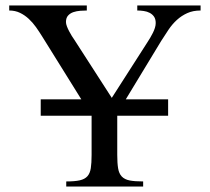

<svg xmlns="http://www.w3.org/2000/svg" viewBox="-20 -682 767 702"><path d="M713.4 -643.6Q685.5 -643.6 664.6 -634Q643.6 -624.5 626.7 -609.1Q609.9 -593.8 596.2 -573.5Q582.5 -553.2 569.3 -532.2L439.9 -318.8H594.7V-258.8H408.7V-115.7Q408.7 -85.4 411.9 -66.4Q415 -47.4 425.3 -36.6Q435.5 -25.9 454.1 -22.2Q472.7 -18.6 503.4 -18.6V0H222.2V-18.6Q253.4 -18.6 271.7 -22.7Q290 -26.9 299.6 -37.6Q309.1 -48.3 312 -67.1Q314.9 -85.9 314.9 -115.7V-258.8H128.9V-318.8H277.3L133.8 -549.3Q123.5 -565.9 111.6 -582.8Q99.6 -599.6 85.2 -613Q70.8 -626.5 53.2 -635Q35.6 -643.6 13.7 -643.6V-662.1H297.4V-643.6Q286.6 -643.6 273.4 -642.6Q260.3 -641.6 248.5 -637.7Q236.8 -633.8 229 -625.2Q221.2 -616.7 221.2 -601.6Q221.2 -594.7 224.6 -585.7Q228 -576.7 232.7 -567.9Q237.3 -559.1 242.4 -550.8Q247.6 -542.5 251.5 -537.1L388.7 -324.2L519.5 -528.3Q523.9 -535.2 529.1 -543.7Q534.2 -552.2 538.8 -561.5Q543.5 -570.8 546.4 -580.1Q549.3 -589.4 549.3 -597.7Q549.3 -612.3 543.2 -621.1Q537.1 -629.9 527.3 -635Q517.6 -640.1 505.6 -641.8Q493.7 -643.6 481.9 -643.6V-662.1H713.4Z"/></svg>

Font: Doulos SIL CyrE
Style: Regular
Weight: 400
Designer: Walt Agee, Victor Gaultney, Peter Martin, Debbi Hosken, Becca Hirsbrunner
Foundry: SIL International
Version: Version 5.000